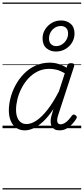

<svg xmlns="http://www.w3.org/2000/svg" viewBox="-20 -1015 663 1520"><path d="M177 17Q138 17 109.5 -2Q81 -21 65.5 -57Q50 -93 50 -141Q50 -187 63 -238.5Q76 -290 102.5 -339.5Q129 -389 168.5 -430Q208 -471 260 -495Q312 -519 376 -519Q409 -519 443.5 -508.5Q478 -498 507 -479L512 -496Q516 -507 523 -511Q530 -515 543 -515Q561 -515 565.5 -507.5Q570 -500 566 -488L441 -105Q433 -81 432.5 -64.5Q432 -48 439 -39.5Q446 -31 460 -31Q476 -31 492.5 -41Q509 -51 523 -66.5Q537 -82 548 -98Q554 -106 560.5 -108Q567 -110 576 -104Q587 -97 588 -90Q589 -83 584 -75Q573 -57 553.5 -35Q534 -13 508.5 2Q483 17 451 17Q428 17 413 9Q398 1 390 -13.5Q382 -28 381 -47.5Q380 -67 385 -90Q389 -106 394 -121Q399 -136 403 -152Q362 -90 322 -53Q282 -16 245.5 0.5Q209 17 177 17ZM107 -146Q107 -112 116.5 -86.5Q126 -61 144.5 -47Q163 -33 191 -33Q228 -33 270 -61.5Q312 -90 357 -147.5Q402 -205 447 -293L493 -435Q457 -456 427.5 -463Q398 -470 371 -470Q318 -470 276 -448.5Q234 -427 202.5 -392Q171 -357 149.5 -314.5Q128 -272 117.5 -228Q107 -184 107 -146ZM422 -607Q378 -607 347.5 -633.5Q317 -660 317 -711Q317 -749 336.5 -781Q356 -813 389 -833Q422 -853 464 -853Q509 -853 539.5 -826.5Q570 -800 570 -749Q570 -711 550.5 -678.5Q531 -646 497.5 -626.5Q464 -607 422 -607ZM424 -650Q451 -650 472.5 -664.5Q494 -679 506.5 -701.5Q519 -724 519 -749Q519 -779 503 -794Q487 -809 462 -809Q435 -809 413.5 -795Q392 -781 380 -758.5Q368 -736 368 -711Q368 -681 384 -665.5Q400 -650 424 -650ZM0 475H623V485H0ZM0 -20H623V0H0ZM0 -505H623V-500H0ZM0 -995H623V-985H0Z"/></svg>

Font: Playwrite CZ Guides
Style: Regular
Weight: 400
Designer: Veronika Burian, José Scaglione
Foundry: TypeTogether
Version: Version 1.003